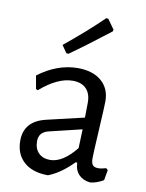

<svg xmlns="http://www.w3.org/2000/svg" viewBox="-81 -755 624 820"><g transform="rotate(10 231.0 -345.0)"><path d="M313 -697 322 -696 352 -654 350 -646Q251 -569 180 -519L171 -520L149 -552Q247 -632 313 -697ZM231 -466Q296 -466 333.5 -434Q371 -402 371 -346Q371 -328 365 -222Q359 -116 359 -99Q359 -77 366 -68.5Q373 -60 390 -60Q405 -60 424 -66L432 -59L424 -14Q395 3 367 6Q336 3 317.5 -16Q299 -35 298 -68H291Q237 -13 184 7Q117 7 79.5 -26.5Q42 -60 42 -118Q42 -203 135 -225L297 -263L298 -328Q298 -367 277.5 -388Q257 -409 219 -409Q154 -409 78 -343L70 -347L60 -404Q143 -466 231 -466ZM296 -212 151 -177Q113 -166 113 -129Q113 -96 131.5 -77.5Q150 -59 181 -59Q236 -59 293 -130Z"/></g></svg>

Font: Alegreya Sans SC
Style: Regular
Weight: 400
Designer: Juan Pablo del Peral
Foundry: Huerta Tipografica
Version: Version 2.007